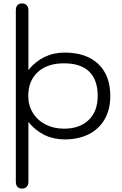

<svg xmlns="http://www.w3.org/2000/svg" viewBox="-20 -809 715 1128"><path d="M73 259V-749Q73 -768 82.5 -778.5Q92 -789 109 -789Q127 -789 137 -778Q147 -767 147 -749V-398Q231 -500 360 -500Q487 -500 557.5 -433Q628 -366 628 -245Q628 -167 595.5 -109.5Q563 -52 502.5 -21Q442 10 360 10Q231 10 147 -92V259Q147 277 137 288Q127 299 109 299Q92 299 82.5 288.5Q73 278 73 259ZM554 -245Q554 -340 504 -388.5Q454 -437 356 -437Q258 -437 202 -385.5Q146 -334 146 -245Q146 -190 173 -146Q200 -102 248 -77.5Q296 -53 356 -53Q448 -53 501 -104Q554 -155 554 -245Z"/></svg>

Font: Kodchasan
Style: Regular
Weight: 400
Version: Version 1.000; ttfautohint (v1.6)